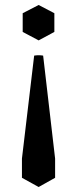

<svg xmlns="http://www.w3.org/2000/svg" viewBox="-20 -535 309 770"><path d="M135 215 68 178V101L117 -312Q135 -315 153 -312L201 101V178ZM135 -373 71 -407V-482L135 -515L198 -482V-407Z"/></svg>

Font: Poltawski Nowy Medium
Style: Regular
Weight: 500
Version: Version 1.001;gftools[0.9.25]